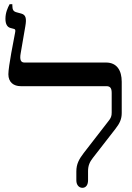

<svg xmlns="http://www.w3.org/2000/svg" viewBox="-20 -891 633 918"><path d="M374 7C391 7 401 -7 401 -29V-73C401 -99 409 -117 424 -136L532 -275C553 -302 562 -322 562 -351V-500C562 -554 539 -592 487 -592H97C80 -592 73 -604 79 -637L101 -765C108 -804 103 -820 82 -826L60 -832C44 -836 39 -844 39 -865V-871H26C17 -854 6 -831 6 -801C6 -777 14 -761 31 -757L46 -753C55 -751 54 -744 52 -734C46 -702 20 -573 20 -536C20 -497 46 -479 79 -479H488C505 -479 514 -472 514 -447V-353C514 -336 511 -327 497 -310L380 -159C358 -130 345 -107 345 -71V-29C345 -6 358 7 374 7Z"/></svg>

Font: Noto Serif Hebrew ExtraCondensed SemiBold
Style: Regular
Weight: 600
Width: 2
Designer: Monotype Design Team
Foundry: Monotype Imaging Inc.
Version: Version 2.004